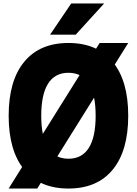

<svg xmlns="http://www.w3.org/2000/svg" viewBox="-20 -1068 790 1108"><path d="M555 -820H720L195 20H30ZM375 20Q209 20 119.5 -89Q30 -198 30 -400Q30 -602 119.5 -711Q209 -820 375 -820Q541 -820 630.5 -711Q720 -602 720 -400Q720 -198 630.5 -89Q541 20 375 20ZM375 -152Q453 -152 492.5 -214.5Q532 -277 532 -400Q532 -523 492.5 -585.5Q453 -648 375 -648Q297 -648 257.5 -585.5Q218 -523 218 -400Q218 -277 257.5 -214.5Q297 -152 375 -152ZM269 -868 391 -1048H581L417 -868Z"/></svg>

Font: Martian Mono SemiExpanded ExtraBold
Style: Regular
Weight: 800
Width: 6
Designer: Roman Shamin
Foundry: Evil Martians
Version: Version 1.000